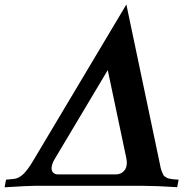

<svg xmlns="http://www.w3.org/2000/svg" viewBox="-60 -814 837 836"><path d="M-40 1.5 -33.7 -31.7 2.4 -35.2Q23.4 -38.1 42.5 -56.9Q61.5 -75.7 83 -111.8Q114.3 -164.1 490.2 -794.4L634.3 -108.9Q637.2 -94.7 639.2 -85Q641.1 -75.2 644.8 -66.9Q648.4 -58.6 650.4 -53.7Q652.3 -48.8 658.4 -44.9Q664.6 -41 668 -39.1Q671.4 -37.1 681.2 -35.4Q690.9 -33.7 697 -33.2Q703.1 -32.7 717.8 -31.7L711.4 1Q616.7 -4.9 562.5 -4.9H89.4Q64.5 -4.9 -40 1.5ZM191.4 -54.7H445.3Q464.8 -54.7 478.5 -68.1Q492.2 -81.5 492.2 -105Q492.2 -113.8 490.2 -124.5Q434.6 -385.7 409.2 -508.8Q366.2 -437.5 178.2 -121.6Q164.6 -99.1 164.6 -81.1Q164.6 -68.8 172.1 -61.8Q179.7 -54.7 191.4 -54.7Z"/></svg>

Font: Flanker
Style: Bold Italic
Weight: 700
Italic angle: -12°
Designer: Flanker
Version: Version 2.000